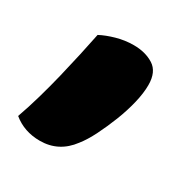

<svg xmlns="http://www.w3.org/2000/svg" viewBox="-91 -231 396 414"><g transform="rotate(30 107.5 -24.0)"><path d="M134 77Q105 116 58 116Q19 116 -9 93Q1 65 10 33.5Q19 2 26.5 -29Q34 -60 40.5 -89.5Q47 -119 52 -144Q67 -152 88 -158Q109 -164 131 -164Q160 -164 180.5 -151Q201 -138 201 -105Q201 -85 195 -60Q189 -35 179 -9.5Q169 16 157.5 39Q146 62 134 77Z"/></g></svg>

Font: Baloo Da 2
Style: Bold
Weight: 700
Designer: Noopur Datye, Sulekha Rajkumar and Ek Type
Foundry: Ek Type
Version: Version 1.640;hotconv 1.0.111;makeotfexe 2.5.65597; ttfautoh